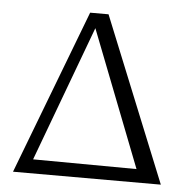

<svg xmlns="http://www.w3.org/2000/svg" viewBox="-44 -581 612 625"><g transform="rotate(5 262.0 -269.0)"><path d="M20.9 0 225.9 -537.6H286L503.9 0ZM420.6 -43.6 247.2 -488.8 82.5 -45.8Z"/></g></svg>

Font: Parastoo
Style: Regular
Weight: 400
Foundry: Saber Rastikerdar (saber.rastikerdar@gmail.com)
Version: Version 3.000